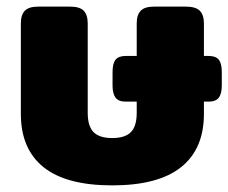

<svg xmlns="http://www.w3.org/2000/svg" viewBox="-20 -545 690 580"><path d="M43 -201V-474Q43 -500 55 -512.5Q67 -525 95 -525H192Q221 -525 233 -512.5Q245 -500 245 -474V-204Q245 -164 262.5 -146Q280 -128 319 -128Q358 -128 375.5 -146Q393 -164 393 -204V-238H360Q338 -238 329 -250Q320 -262 320 -287V-327Q320 -353 329 -364.5Q338 -376 360 -376H393V-474Q393 -500 405 -512.5Q417 -525 445 -525H542Q571 -525 583.5 -512.5Q596 -500 596 -474V-376H610Q632 -376 641 -364.5Q650 -353 650 -327V-287Q650 -262 641 -250Q632 -238 610 -238H596V-201Q596 -95 527 -40Q458 15 319 15Q180 15 111.5 -40Q43 -95 43 -201Z"/></svg>

Font: Mitr SemiBold
Style: Regular
Weight: 600
Designer: Thanarat Vachiruckul
Foundry: Cadson Demak
Version: Version 1.003